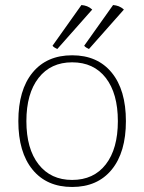

<svg xmlns="http://www.w3.org/2000/svg" viewBox="-20 -732 574 764"><path d="M267 12Q166 12 109.5 -57Q53 -126 53 -250Q53 -374 109.5 -443Q166 -512 267 -512Q368 -512 424.5 -443Q481 -374 481 -250Q481 -126 424.5 -57Q368 12 267 12ZM267 -16Q353 -16 401 -78Q449 -140 449 -250Q449 -360 401 -422Q353 -484 267 -484Q182 -484 133.5 -422Q85 -360 85 -250Q85 -140 133.5 -78Q182 -16 267 -16ZM347 -694 208 -537Q203 -539 197.5 -542.5Q192 -546 189 -550L304 -712Q316 -711 326.5 -707Q337 -703 347 -694ZM473 -694 334 -537Q329 -539 323.5 -542.5Q318 -546 315 -550L430 -712Q442 -711 452.5 -707Q463 -703 473 -694Z"/></svg>

Font: Arima Thin
Style: Regular
Weight: 100
Designer: Joana Correia and Natanael Gama
Foundry: NDISCOVER
Version: Version 1.101;gftools[0.9.23]